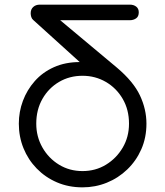

<svg xmlns="http://www.w3.org/2000/svg" viewBox="-20 -801 711 826"><path d="M335 5Q275 5 225 -16.5Q175 -38 138 -76Q101 -114 81 -163.5Q61 -213 61 -269Q61 -320 78.5 -367Q96 -414 129.5 -452Q163 -490 212 -512Q261 -534 323 -534L123 -715Q117 -720 114.5 -728Q112 -736 112 -744Q112 -761 123 -771Q134 -781 151 -781H539Q555 -781 566 -772.5Q577 -764 577 -748Q577 -730 565.5 -722Q554 -714 538 -714H239L483 -510Q554 -450 582 -390.5Q610 -331 610 -269Q610 -209 588 -159Q566 -109 527.5 -72Q489 -35 439.5 -15Q390 5 335 5ZM335 -65Q391 -65 436 -92.5Q481 -120 508 -166Q535 -212 535 -269Q535 -329 508 -375.5Q481 -422 435.5 -448.5Q390 -475 335 -475Q279 -475 234 -448.5Q189 -422 162.5 -375.5Q136 -329 136 -269Q136 -213 162.5 -166.5Q189 -120 234 -92.5Q279 -65 335 -65Z"/></svg>

Font: Comfortaa
Style: Regular
Weight: 400
Designer: Johan Aakerlund
Foundry: Johan Aakerlund
Version: Version 3.104; ttfautohint (v1.8.1.43-b0c9)